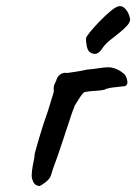

<svg xmlns="http://www.w3.org/2000/svg" viewBox="-20 -613 455 642"><path d="M87 -16Q85 -26 87 -42Q89 -58 92.5 -74Q96 -90 96 -99Q102 -121 109.5 -147Q117 -173 125.5 -199Q134 -225 141 -244Q141 -245 143 -251Q145 -257 147.5 -265.5Q150 -274 153 -283.5Q156 -293 158 -299.5Q160 -306 160 -308Q158 -324 163.5 -334Q169 -344 170 -350Q175 -361 184.5 -366Q194 -371 205 -369Q219 -371 238.5 -374Q258 -377 269 -380Q280 -381 292.5 -382.5Q305 -384 318 -386Q331 -388 342 -388Q355 -388 369.5 -382Q384 -376 398 -363Q405 -351 406 -340Q407 -329 398 -325Q393 -324 380 -323Q367 -322 353 -320Q339 -318 329 -313Q321 -311 308 -310Q295 -309 282 -308Q269 -307 260 -304Q251 -294 244 -282.5Q237 -271 230 -260Q225 -248 220 -233.5Q215 -219 210.5 -204.5Q206 -190 202 -179Q198 -166 192.5 -150Q187 -134 182 -119Q177 -104 173 -92Q167 -75 161.5 -60.5Q156 -46 153 -35Q150 -24 147 -19Q141 -10 131.5 -3Q122 4 113 9Q101 8 95.5 1.5Q90 -5 87 -16ZM281 -438Q273 -444 270 -459Q267 -474 268 -486Q269 -491 281.5 -506.5Q294 -522 312 -540.5Q330 -559 347.5 -574Q365 -589 376 -592Q389 -595 400 -582.5Q411 -570 415 -550Q416 -540 406 -528.5Q396 -517 380.5 -504.5Q365 -492 349 -479.5Q333 -467 324 -454Q314 -438 304 -434Q294 -430 281 -438Z"/></svg>

Font: Caveat SemiBold
Style: Regular
Weight: 600
Designer: Pablo Impallari
Foundry: Pablo Impallari
Version: Version 2.000